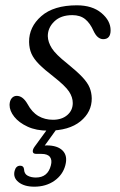

<svg xmlns="http://www.w3.org/2000/svg" viewBox="-20 -483 450 723"><path d="M179.5 -32Q213 -32 233.5 -49.8Q254 -67.5 254 -95Q254 -117 240 -138.2Q226 -159.5 181.5 -194.5Q147 -221 127 -241.2Q107 -261.5 98.5 -280.8Q90 -300 89.5 -325Q89 -381.5 135.5 -422.2Q182 -463 269.5 -463Q327.5 -463 362 -434Q396.5 -405 396.5 -369Q396.5 -335.5 368.5 -335.5Q358.5 -335.5 349.2 -342.8Q340 -350 332 -367Q319.5 -395.5 300.8 -410.8Q282 -426 252.5 -426Q209 -426 184.5 -402.2Q160 -378.5 160 -347Q160.5 -324.5 175.2 -301.2Q190 -278 233 -244Q270 -214 290 -192.8Q310 -171.5 317.5 -153Q325 -134.5 325.5 -113Q326 -61.5 283 -26.2Q240 9 161 9Q116.5 9 84 -6Q51.5 -21 33.8 -43.2Q16 -65.5 16 -88Q16.5 -104 24 -113Q31.5 -122 43 -122Q66 -122 83.5 -91.5Q100.5 -60 124.8 -46Q149 -32 179.5 -32ZM167 -8.5H201.5L148.5 65Q152 64.5 155.5 64.5Q196.5 64.5 216 84.2Q235.5 104 226 139.5Q216.5 175.5 184.8 197.8Q153 220 109 220Q71.5 220 50 203Q28.5 186 35 160.5Q40 141 56 141Q69 141 70.5 154Q71 171.5 84 178.5Q97 185.5 115 185.5Q160 185.5 171.5 140Q177 120 168.2 108.2Q159.5 96.5 136 96.5H117Q104.5 96.5 103.5 88.2Q102.5 80 110.5 69Z"/></svg>

Font: Fraunces 9pt S100 Light
Style: Italic
Weight: 300
Italic angle: -16°
Version: Version 1.000; ttfautohint (v1.8.3)